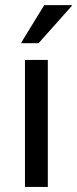

<svg xmlns="http://www.w3.org/2000/svg" viewBox="-20 -736 302 756"><path d="M78.3 0V-500H168.3V0ZM64.2 -565.8V-569.2L154.2 -715.8H262.5V-712.5L131.7 -565.8Z"/></svg>

Font: Funnel Sans
Style: Regular
Weight: 400
Designer: NORD ID, Kristian Moeller
Foundry: Dicotype
Version: Version 1.000